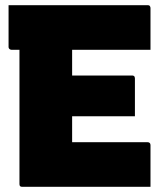

<svg xmlns="http://www.w3.org/2000/svg" viewBox="-20 -720 640 740"><path d="M13 -700H548Q553 -700 555 -699Q557 -698 558.5 -695Q560 -692 560 -689Q560 -648 560 -609Q560 -570 560 -528H25Q22 -528 19 -529.5Q16 -531 14.5 -533.5Q13 -536 13 -539Q13 -581 13 -620Q13 -659 13 -700ZM162 -429H489Q493 -429 495.5 -427.5Q498 -426 499 -423.5Q500 -421 500 -418Q500 -392 500 -368Q500 -344 500 -320.5Q500 -297 500 -272H162ZM66 0Q63 0 61 -0.5Q59 -1 57.5 -2.5Q56 -4 55.5 -6Q55 -8 55 -11Q55 -60 55 -119Q55 -178 55 -242.5Q55 -307 55 -374.5Q55 -442 55 -509Q55 -576 55 -639H267L258 -617Q258 -581 258 -545.5Q258 -510 258 -474Q258 -437 258 -399Q258 -361 258 -322.5Q258 -284 258 -246.5Q258 -209 258 -172H548Q554 -172 557 -169Q560 -166 560 -161Q560 -120 560 -80.5Q560 -41 560 0Z"/></svg>

Font: Recursive Monospace Black
Style: Regular
Weight: 900
Version: Version 1.047